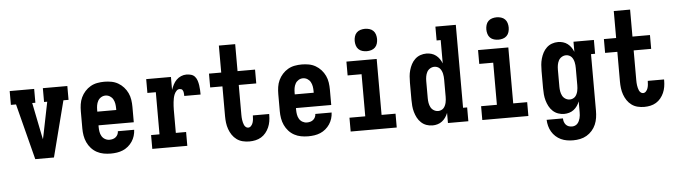

<svg xmlns="http://www.w3.org/2000/svg" viewBox="-55 -1003 5110 1453"><g transform="rotate(-5 2500.0 -276.0)"><path d="M179 0 70 -425H31V-530H217V-425H193L243 -177Q245 -169 246.5 -161Q248 -153 250 -145Q252 -153 253.5 -161Q255 -169 257 -177L307 -425H283V-530H469V-425H430L321 0Z M752 8Q725 8 698 3Q671 -2 647 -15Q623 -28 604.5 -48.5Q586 -69 574.5 -94Q563 -119 558.5 -146Q554 -173 554 -200V-330Q554 -357 558 -384Q562 -411 573.5 -435.5Q585 -460 603.5 -480.5Q622 -501 645.5 -514.5Q669 -528 696 -533Q723 -538 750 -538Q777 -538 804 -533Q831 -528 854.5 -514.5Q878 -501 896.5 -480.5Q915 -460 926.5 -435.5Q938 -411 942 -384Q946 -357 946 -330V-213H678V-200Q678 -182 681 -164Q684 -146 693 -130.5Q702 -115 718 -106Q734 -97 752 -97Q765 -97 777.5 -100.5Q790 -104 799.5 -112Q809 -120 814.5 -131.5Q820 -143 820 -156H944Q943 -132 936 -109.5Q929 -87 916 -67.5Q903 -48 884.5 -32.5Q866 -17 844.5 -8Q823 1 799.5 4.5Q776 8 752 8ZM822 -317V-330Q822 -348 819 -365.5Q816 -383 807.5 -398.5Q799 -414 783.5 -423.5Q768 -433 750 -433Q732 -433 716.5 -423.5Q701 -414 692.5 -398.5Q684 -383 681 -365.5Q678 -348 678 -330V-317Z M1068 0V-105H1132V-425H1068V-530H1256V-432Q1263 -452 1273 -471.5Q1283 -491 1298 -506Q1313 -521 1333 -529.5Q1353 -538 1374 -538Q1392 -538 1409.5 -533Q1427 -528 1438.5 -514.5Q1450 -501 1455.5 -483.5Q1461 -466 1463.5 -448.5Q1466 -431 1467 -413.5Q1468 -396 1468 -378H1344Q1344 -384 1343.5 -390Q1343 -396 1342.5 -402Q1342 -408 1340 -414Q1338 -420 1334.5 -424.5Q1331 -429 1325 -431Q1319 -433 1313 -433Q1299 -433 1288.5 -421.5Q1278 -410 1272.5 -396.5Q1267 -383 1264 -368.5Q1261 -354 1259.5 -339.5Q1258 -325 1257 -310.5Q1256 -296 1256 -281V-105H1334V0Z M1805 8Q1780 8 1755 2Q1730 -4 1709.5 -19Q1689 -34 1675 -55Q1661 -76 1652.5 -100Q1644 -124 1641 -149Q1638 -174 1638 -199V-425H1545V-530H1638V-735H1762V-530H1895V-425H1762V-199Q1762 -189 1762.5 -179Q1763 -169 1764.5 -159Q1766 -149 1768.5 -139Q1771 -129 1775 -120Q1779 -111 1787 -104Q1795 -97 1805 -97Q1818 -97 1827.5 -107.5Q1837 -118 1841 -130.5Q1845 -143 1846.5 -156Q1848 -169 1848 -182Q1848 -183 1848 -184Q1848 -185 1848 -186H1972Q1972 -184 1972 -181.5Q1972 -179 1972 -176Q1972 -153 1968 -129.5Q1964 -106 1954.5 -84.5Q1945 -63 1930 -44.5Q1915 -26 1895 -14Q1875 -2 1852 3Q1829 8 1805 8Z M2252 8Q2225 8 2198 3Q2171 -2 2147 -15Q2123 -28 2104.5 -48.5Q2086 -69 2074.5 -94Q2063 -119 2058.5 -146Q2054 -173 2054 -200V-330Q2054 -357 2058 -384Q2062 -411 2073.5 -435.5Q2085 -460 2103.5 -480.5Q2122 -501 2145.5 -514.5Q2169 -528 2196 -533Q2223 -538 2250 -538Q2277 -538 2304 -533Q2331 -528 2354.5 -514.5Q2378 -501 2396.5 -480.5Q2415 -460 2426.5 -435.5Q2438 -411 2442 -384Q2446 -357 2446 -330V-213H2178V-200Q2178 -182 2181 -164Q2184 -146 2193 -130.5Q2202 -115 2218 -106Q2234 -97 2252 -97Q2265 -97 2277.5 -100.5Q2290 -104 2299.5 -112Q2309 -120 2314.5 -131.5Q2320 -143 2320 -156H2444Q2443 -132 2436 -109.5Q2429 -87 2416 -67.5Q2403 -48 2384.5 -32.5Q2366 -17 2344.5 -8Q2323 1 2299.5 4.5Q2276 8 2252 8ZM2322 -317V-330Q2322 -348 2319 -365.5Q2316 -383 2307.5 -398.5Q2299 -414 2283.5 -423.5Q2268 -433 2250 -433Q2232 -433 2216.5 -423.5Q2201 -414 2192.5 -398.5Q2184 -383 2181 -365.5Q2178 -348 2178 -330V-317Z M2575 0V-105H2695V-425H2589V-530H2819V-105H2925V0ZM2750 -595Q2733 -595 2716 -600Q2699 -605 2687 -617Q2675 -629 2670 -646Q2665 -663 2665 -680Q2665 -697 2670 -714Q2675 -731 2687 -743Q2699 -755 2716 -760Q2733 -765 2750 -765Q2767 -765 2784 -760Q2801 -755 2813 -743Q2825 -731 2830 -714Q2835 -697 2835 -680Q2835 -663 2830 -646Q2825 -629 2813 -617Q2801 -605 2784 -600Q2767 -595 2750 -595Z M3197 8Q3173 8 3150.5 0Q3128 -8 3110.5 -24.5Q3093 -41 3082 -62Q3071 -83 3064.5 -106Q3058 -129 3056 -152.5Q3054 -176 3054 -200V-330Q3054 -354 3056 -377.5Q3058 -401 3064.5 -424Q3071 -447 3082 -468Q3093 -489 3110.5 -505.5Q3128 -522 3150.5 -530Q3173 -538 3197 -538Q3216 -538 3235 -532.5Q3254 -527 3269.5 -515Q3285 -503 3296 -487Q3307 -471 3314 -453V-630H3283V-735H3438V-105H3469V0H3314V-77Q3307 -59 3296 -43Q3285 -27 3269.5 -15Q3254 -3 3235 2.5Q3216 8 3197 8ZM3249 -97Q3260 -97 3271 -101.5Q3282 -106 3289.5 -114Q3297 -122 3302 -133Q3307 -144 3309.5 -155Q3312 -166 3313 -177.5Q3314 -189 3314 -200V-330Q3314 -341 3313 -352.5Q3312 -364 3309.5 -375Q3307 -386 3302 -397Q3297 -408 3289.5 -416Q3282 -424 3271 -428.5Q3260 -433 3249 -433Q3231 -433 3215.5 -423.5Q3200 -414 3192 -398.5Q3184 -383 3181 -365.5Q3178 -348 3178 -330V-200Q3178 -182 3181 -164.5Q3184 -147 3192 -131.5Q3200 -116 3215.5 -106.5Q3231 -97 3249 -97Z M3575 0V-105H3695V-425H3589V-530H3819V-105H3925V0ZM3750 -595Q3733 -595 3716 -600Q3699 -605 3687 -617Q3675 -629 3670 -646Q3665 -663 3665 -680Q3665 -697 3670 -714Q3675 -731 3687 -743Q3699 -755 3716 -760Q3733 -765 3750 -765Q3767 -765 3784 -760Q3801 -755 3813 -743Q3825 -731 3830 -714Q3835 -697 3835 -680Q3835 -663 3830 -646Q3825 -629 3813 -617Q3801 -605 3784 -600Q3767 -595 3750 -595Z M4247 213Q4223 213 4199.5 209Q4176 205 4154.5 195Q4133 185 4115 168.5Q4097 152 4085 131.5Q4073 111 4067 88Q4061 65 4060 41H4184Q4184 54 4188 66.5Q4192 79 4200.5 89Q4209 99 4221.5 103.5Q4234 108 4247 108Q4258 108 4269 104Q4280 100 4288 91.5Q4296 83 4301 72.5Q4306 62 4309 51Q4312 40 4313 28.5Q4314 17 4314 5V-77Q4307 -59 4296 -43Q4285 -27 4269.5 -15Q4254 -3 4235 2.5Q4216 8 4197 8Q4173 8 4150.5 0Q4128 -8 4110.5 -24.5Q4093 -41 4082 -62Q4071 -83 4064.5 -106Q4058 -129 4056 -152.5Q4054 -176 4054 -200V-330Q4054 -354 4056 -377.5Q4058 -401 4064.5 -424Q4071 -447 4082 -468Q4093 -489 4110.5 -505.5Q4128 -522 4150.5 -530Q4173 -538 4197 -538Q4216 -538 4235 -532.5Q4254 -527 4269.5 -515Q4285 -503 4296 -487Q4307 -471 4314 -453V-530H4469V-425H4438V5Q4438 32 4434 58.5Q4430 85 4419.5 109.5Q4409 134 4391 154.5Q4373 175 4350 188.5Q4327 202 4300.5 207.5Q4274 213 4247 213ZM4249 -97Q4260 -97 4271 -101.5Q4282 -106 4289.5 -114Q4297 -122 4302 -133Q4307 -144 4309.5 -155Q4312 -166 4313 -177.5Q4314 -189 4314 -200V-330Q4314 -341 4313 -352.5Q4312 -364 4309.5 -375Q4307 -386 4302 -397Q4297 -408 4289.5 -416Q4282 -424 4271 -428.5Q4260 -433 4249 -433Q4231 -433 4215.5 -423.5Q4200 -414 4192 -398.5Q4184 -383 4181 -365.5Q4178 -348 4178 -330V-200Q4178 -182 4181 -164.5Q4184 -147 4192 -131.5Q4200 -116 4215.5 -106.5Q4231 -97 4249 -97Z M4805 8Q4780 8 4755 2Q4730 -4 4709.5 -19Q4689 -34 4675 -55Q4661 -76 4652.5 -100Q4644 -124 4641 -149Q4638 -174 4638 -199V-425H4545V-530H4638V-735H4762V-530H4895V-425H4762V-199Q4762 -189 4762.5 -179Q4763 -169 4764.5 -159Q4766 -149 4768.5 -139Q4771 -129 4775 -120Q4779 -111 4787 -104Q4795 -97 4805 -97Q4818 -97 4827.5 -107.5Q4837 -118 4841 -130.5Q4845 -143 4846.5 -156Q4848 -169 4848 -182Q4848 -183 4848 -184Q4848 -185 4848 -186H4972Q4972 -184 4972 -181.5Q4972 -179 4972 -176Q4972 -153 4968 -129.5Q4964 -106 4954.5 -84.5Q4945 -63 4930 -44.5Q4915 -26 4895 -14Q4875 -2 4852 3Q4829 8 4805 8Z"/></g></svg>

Font: Iosevka Slab Extrabold
Style: Regular
Weight: 800
Monospace: yes
Designer: Belleve Invis
Foundry: Belleve Invis
Version: Version 11.1.1; ttfautohint (v1.8.3)